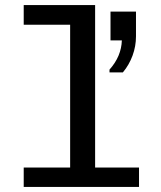

<svg xmlns="http://www.w3.org/2000/svg" viewBox="-20 -741 640 761"><path d="M258 0V-643H74V-721H357V0ZM74 0V-77H531V0ZM414 -454V-465Q438 -492 450 -521Q462 -550 463 -581H418V-695H519V-597Q519 -558 505.5 -521Q492 -484 467 -454Z"/></svg>

Font: Chivo Mono Medium
Style: Regular
Weight: 400
Monospace: yes
Version: Version 1.008